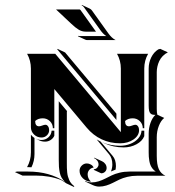

<svg xmlns="http://www.w3.org/2000/svg" viewBox="-20 -682 694 761"><path d="M39.1 0 46.9 -2H91.3Q177 -2 237.8 38.8Q229.5 31.2 224.2 22.2Q219 13.2 216.7 1.3Q214.4 -10.5 213.6 -21.2Q212.9 -32 212.9 -48.8V-280.8L245.8 -241.5L244.9 -239.5V-34.9Q244.9 -23.4 245.1 -16Q245.4 -8.5 246.3 1.1Q247.3 10.7 249.3 17.6Q251.2 24.4 254.4 31.7Q257.6 39.1 262.7 45Q267.8 51 274.7 56.2L272.7 58.8L243.2 44.9Q232.9 37.4 221.4 31.2Q176.3 13.9 121.3 13.9H69.1ZM87.2 -19.5Q102.5 -46.1 102.5 -78.1V-148.2Q108.4 -140.1 116.7 -135V-71.5Q116.7 -43.5 104.7 -19Q98.6 -19.5 91.3 -19.5ZM87.4 -468.8H199L459 -158.2V-410.2Q459 -441.9 443.8 -468.8H567.1Q551.8 -442.1 551.8 -410.2V-173.8H545.9Q545.9 -190.4 534.2 -201.8Q522.5 -213.1 505.9 -213.1Q487.1 -213.1 475.8 -202.4Q475.8 -181.6 491 -181.4Q496.1 -181.4 503.8 -184.4Q511.5 -187.5 516.6 -187.5Q522.7 -187.5 527 -181.3Q531.2 -175 531.2 -166.3Q531.2 -144.5 509.3 -129.3Q487.3 -114 456.1 -114Q416.3 -114 382.6 -129.9Q348.9 -145.8 323.2 -176.5L195.3 -329.1V-173.8H189.5Q189.5 -190.4 177.7 -201.8Q166 -213.1 149.4 -213.1Q130.6 -213.1 119.4 -202.4Q119.4 -181.6 134.5 -181.4Q139.6 -181.4 147.3 -184.4Q155 -187.5 160.2 -187.5Q166.3 -187.5 170.5 -181.3Q174.8 -175 174.8 -166.3Q174.8 -154.1 165.9 -145.5Q157 -137 144.5 -137Q127.2 -137 114.9 -148.9Q102.5 -160.9 102.5 -178V-410.2Q102.5 -441.9 87.4 -468.8ZM122.3 -131.8V-132.1Q132.8 -127.2 144.5 -127.2Q160.4 -127.2 172 -137.8Q183.6 -148.4 184.6 -164.1H195.3V-144Q190.7 -133.5 180.7 -127.1Q170.7 -120.6 158.7 -120.6Q146.5 -120.6 136.5 -125.2ZM202.1 -644.5H294.9Q297.4 -644.5 298.8 -642.6L360.4 -556.6H319.3Q304.7 -556.6 291.7 -564.5Q278.8 -572.3 263.2 -587.2ZM207 -486.3 208 -488.3 238 -474.1 439.5 -233.9 441.4 -231.4V-206.5ZM288.8 -538.3 290 -540Q292.5 -539.1 293.9 -539.1H401.1Q387.9 -547.9 377.7 -562.7L312.7 -653.3Q309.6 -658.2 303.7 -660.6L304.7 -662.4L335 -648.2Q341.3 -645.3 344.5 -640.4L409.4 -549.8Q422.6 -531.2 438.2 -523.2H325Q321.8 -523.2 319.1 -524.4ZM295.4 -5.1Q295.4 -17.1 304 -25.6Q312.5 -34.2 324.2 -34.2Q332.3 -34.2 340.2 -29.8Q348.1 -25.4 351.3 -17.6H349.1Q339.6 -15.6 333.5 -8.2Q327.4 -0.7 327.4 8.8Q327.4 24.2 338.6 35.9L339.8 38.1Q321.3 37.1 308.3 24.5Q295.4 12 295.4 -5.1ZM317.4 37.4 318.4 35.6Q329.8 41 342.8 41Q357.2 41 371.1 36.6Q385 32.2 397.2 25.9Q409.4 19.5 422.6 13.2Q435.8 6.8 454.1 2.4Q472.4 -2 493.2 -2Q587.2 -2 597.4 -2Q590.1 -6.6 584.7 -13.5Q579.3 -20.5 576.4 -27.6Q573.5 -34.7 571.9 -44.1Q570.3 -53.5 569.8 -60.9Q569.3 -68.4 569.3 -78.1V-152.3Q569.3 -174.8 576.5 -194.9Q583.7 -215.1 595.7 -226.6Q588.4 -226.8 584.1 -227.9Q579.8 -229 576.2 -232.7Q572.5 -236.3 570.9 -243.9Q569.3 -251.5 569.3 -263.7V-410.2Q569.3 -433.6 579.3 -454.3Q589.4 -475.1 607.4 -486.3L615.2 -488.3L645.3 -474.4Q633.8 -469 625 -459.8Q616.2 -450.7 611.2 -439.9Q606.2 -429.2 603.8 -418.1Q601.3 -407 601.3 -396V-249.8Q601.3 -234.6 603.8 -227.1L630.9 -214.6Q617.9 -204.3 609.6 -183.2Q601.3 -162.1 601.3 -138.2V-64Q601.3 -29.5 609.5 -11.6Q617.7 6.3 635.7 14.6H523.4Q502.9 14.6 484.7 19Q466.6 23.4 453.2 29.8Q439.9 36.1 427.7 42.5Q415.5 48.8 401.5 53.2Q387.5 57.6 373 57.6Q360.6 57.6 347.4 51.5ZM351.1 -9 353 -11.2Q361.1 -12.2 365.8 -17.9Q370.6 -23.7 370.6 -30Q370.6 -38.3 365.6 -45.2Q360.6 -52 352.3 -55.7L354 -56.9L384.3 -43Q392.6 -39.1 397.6 -31.9Q402.6 -24.7 402.6 -16.1Q402.6 -7.6 396.4 -1.3Q390.1 4.9 381.1 4.9ZM363.3 -129.2Q370.8 -124.5 378.7 -120.8L426.8 -63.7Q439.5 -48.6 439.5 -23.4Q439.5 -17.3 438.2 -9.8Q429.2 -6.6 419.9 -2.4Q425.3 -16.6 425.3 -30Q425.3 -55.2 412.6 -70.3ZM386.7 -117.2V-117.4Q419.2 -104.2 456.1 -104.2Q477.1 -104.2 496 -111.6Q514.9 -118.9 527.5 -132.8Q540 -146.7 541 -164.1H551.8V-142.3Q543.7 -122.3 520.6 -110Q497.6 -97.7 470.2 -97.7Q428.7 -97.7 393.3 -114.3Z"/></svg>

Font: AgreloyS1
Style: Medium
Weight: 400
Designer: gluk
Foundry: gluk
Version: Version 0.27